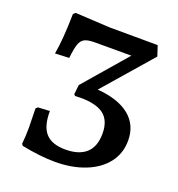

<svg xmlns="http://www.w3.org/2000/svg" viewBox="-122 -750 800 863"><g transform="rotate(20 278.0 -318.5)"><path d="M512 -190Q512 -129 477 -83.5Q442 -38 379 -13Q316 12 235 12Q165 12 75 -6L69 -14Q73 -54 73 -94L71 -184L80 -192L136 -195Q135 -123 165 -89.5Q195 -56 260 -56Q325 -56 359 -87Q393 -118 393 -180Q393 -242 357 -270Q321 -298 245 -298L219 -297L213 -304L218 -349L395 -554H220Q188 -554 172 -546Q156 -538 148.5 -516.5Q141 -495 136 -449L69 -446Q82 -518 84 -640L94 -649L260 -640L490 -639L506 -590L305 -359Q406 -351 459 -307.5Q512 -264 512 -190Z"/></g></svg>

Font: Alegreya Medium
Style: Regular
Weight: 500
Designer: Juan Pablo del Peral
Foundry: Huerta Tipografica
Version: Version 2.007; ttfautohint (v1.6)